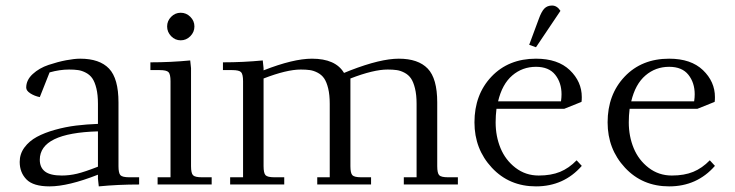

<svg xmlns="http://www.w3.org/2000/svg" viewBox="-20 -663 2641 690"><path d="M50.8 -81.1Q50.8 -109.9 67.9 -133.1Q85 -156.2 112.5 -171.1Q140.1 -186 177.7 -196.5Q215.3 -207 253.2 -211.7Q291 -216.3 332 -217.8V-290Q332 -322.3 326.4 -345.2Q320.8 -368.2 312 -381.1Q303.2 -394 288.8 -401.6Q274.4 -409.2 260.7 -411.1Q247.1 -413.1 228 -413.1Q194.8 -413.1 158.2 -402.8L123 -314Q104 -317.9 89.1 -327.4Q74.2 -336.9 74.2 -348.1Q74.2 -375.5 97.7 -397Q121.1 -418.5 154.5 -429.7Q188 -440.9 217.8 -446.5Q247.6 -452.1 268.1 -452.1Q337.9 -452.1 371.8 -416.5Q405.8 -380.9 405.8 -294.9V-65.9Q405.8 -41 412.8 -33.4Q419.9 -25.9 444.8 -25.9H480V0Q404.8 0 335 6.8L332 -21V-35.2Q225.1 6.8 158.2 6.8Q99.6 6.8 75.2 -18.1Q50.8 -43 50.8 -81.1ZM123 -88.9Q123 -61 141.8 -46.6Q160.6 -32.2 202.1 -32.2Q229.5 -32.2 257.1 -38.8Q284.7 -45.4 332 -64V-190.9Q123 -185.1 123 -88.9Z M520.5 -411.1V-439Q593.3 -439 663.6 -445.8L666.5 -418V-65.9Q666.5 -41 673.6 -33.4Q680.7 -25.9 705.6 -25.9H740.7V0H546.4V-25.9H592.8V-371.1Q592.8 -396 585.7 -403.6Q578.6 -411.1 553.7 -411.1ZM595 -533Q580.6 -547.9 580.6 -567.9Q580.6 -587.9 595 -602.5Q609.4 -617.2 629.4 -617.2Q649.4 -617.2 664.1 -602.5Q678.7 -587.9 678.7 -567.9Q678.7 -547.9 664.1 -533Q649.4 -518.1 629.4 -518.1Q609.4 -518.1 595 -533Z M781.2 -411.1V-439Q854 -439 924.3 -445.8L927.2 -418V-410.2Q1034.2 -452.1 1101.1 -452.1Q1186 -452.1 1216.3 -400.9L1239.3 -410.2Q1347.7 -452.1 1413.1 -452.1Q1482.9 -452.1 1517.1 -416.5Q1551.3 -380.9 1551.3 -294.9V-65.9Q1551.3 -41 1558.3 -33.4Q1565.4 -25.9 1590.3 -25.9H1625.5V0H1431.2V-25.9H1477.1V-290Q1477.1 -322.3 1471.4 -345.2Q1465.8 -368.2 1457 -381.1Q1448.2 -394 1433.8 -401.6Q1419.4 -409.2 1405.8 -411.1Q1392.1 -413.1 1373 -413.1Q1322.3 -413.1 1239.3 -380.9V-65.9Q1239.3 -41 1246.3 -33.4Q1253.4 -25.9 1278.3 -25.9H1313.5V0H1120.1V-25.9H1165V-290Q1165 -322.3 1159.4 -345.2Q1153.8 -368.2 1145 -381.1Q1136.2 -394 1121.8 -401.6Q1107.4 -409.2 1093.8 -411.1Q1080.1 -413.1 1061 -413.1Q1010.3 -413.1 927.2 -380.9V-65.9Q927.2 -41 934.3 -33.4Q941.4 -25.9 966.3 -25.9H1001.5V0H807.1V-25.9H853.5V-371.1Q853.5 -396 846.4 -403.6Q839.4 -411.1 814.5 -411.1Z M1685.1 -223.1Q1685.1 -323.2 1746.3 -387.7Q1807.6 -452.1 1906.2 -452.1Q1984.9 -452.1 2027.8 -410.9Q2070.8 -369.6 2070.8 -314Q2070.8 -302.7 2069.8 -296.9L2007.8 -272H1764.2Q1761.2 -247.6 1761.2 -223.1Q1761.2 -173.3 1778.8 -130.6Q1796.4 -87.9 1832.5 -60.1Q1868.7 -32.2 1916 -32.2Q1960.4 -32.2 1992.7 -45.4Q2024.9 -58.6 2052.2 -86.9L2070.8 -66.9Q2006.3 6.8 1906.2 6.8Q1810.1 6.8 1747.6 -60.3Q1685.1 -127.4 1685.1 -223.1ZM1770 -298.8H1996.1Q1998 -312.5 1998 -324.2Q1998 -365.7 1975.3 -394.3Q1952.6 -422.9 1906.2 -422.9Q1857.4 -422.9 1821 -391.8Q1784.7 -360.8 1770 -298.8ZM1881.8 -502 1916 -594.2Q1925.8 -621.6 1936.3 -632.3Q1946.8 -643.1 1963.9 -643.1Q1981.9 -643.1 1994.1 -624L1906.2 -493.2Z M2163.6 -223.1Q2163.6 -323.2 2224.9 -387.7Q2286.1 -452.1 2384.8 -452.1Q2463.4 -452.1 2506.3 -410.9Q2549.3 -369.6 2549.3 -314Q2549.3 -302.7 2548.3 -296.9L2486.3 -272H2242.7Q2239.7 -247.6 2239.7 -223.1Q2239.7 -173.3 2257.3 -130.6Q2274.9 -87.9 2311 -60.1Q2347.2 -32.2 2394.5 -32.2Q2439 -32.2 2471.2 -45.4Q2503.4 -58.6 2530.8 -86.9L2549.3 -66.9Q2484.9 6.8 2384.8 6.8Q2288.6 6.8 2226.1 -60.3Q2163.6 -127.4 2163.6 -223.1ZM2248.5 -298.8H2474.6Q2476.6 -312.5 2476.6 -324.2Q2476.6 -365.7 2453.9 -394.3Q2431.2 -422.9 2384.8 -422.9Q2335.9 -422.9 2299.6 -391.8Q2263.2 -360.8 2248.5 -298.8Z"/></svg>

Font: Dihjauti S
Style: Regular
Weight: 400
Designer: T. Christopher White
Version: Version 3.0.0